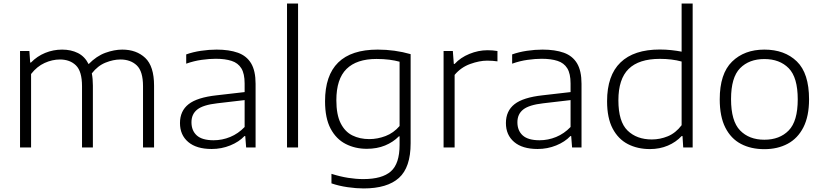

<svg xmlns="http://www.w3.org/2000/svg" viewBox="-20 -828 4622 1078"><path d="M92.5 0V-541.5H145L149.5 -477H154Q188.5 -512.5 233.8 -531Q279 -549.5 329 -549.5Q379 -549.5 417.5 -530.2Q456 -511 477.5 -468Q522 -513.5 571.8 -531.5Q621.5 -549.5 666.5 -549.5Q746 -549.5 795.5 -502.8Q845 -456 845 -347V0H783V-344Q783 -427.5 748 -460.8Q713 -494 656 -494Q616.5 -494 572.8 -476.5Q529 -459 495.5 -416Q501.5 -385 501.5 -347.5V0H440.5V-344Q440.5 -427.5 406.5 -460.8Q372.5 -494 316.5 -494Q273.5 -494 230.5 -474.5Q187.5 -455 154.5 -412.5V0Z M1168.5 8.5Q1083 8.5 1036.8 -30.8Q990.5 -70 990.5 -137Q990.5 -205 1038.8 -243Q1087 -281 1197 -293L1353.5 -311V-359.5Q1353.5 -414.5 1335 -444.5Q1316.5 -474.5 1280.2 -486.2Q1244 -498 1191 -498Q1156 -498 1112.5 -492Q1069 -486 1025.5 -470.5V-522.5Q1063 -536 1108.5 -542.8Q1154 -549.5 1196 -549.5Q1266.5 -549.5 1315.5 -532Q1364.5 -514.5 1389.8 -472.5Q1415 -430.5 1415 -357.5V0H1362L1357 -64H1352.5Q1322 -31.5 1272.8 -11.5Q1223.5 8.5 1168.5 8.5ZM1055 -141.5Q1055 -94.5 1085 -67.5Q1115 -40.5 1179.5 -40.5Q1227.5 -40.5 1272.5 -59Q1317.5 -77.5 1353.5 -115V-266L1199.5 -248Q1120.5 -239 1087.8 -213.2Q1055 -187.5 1055 -141.5Z M1591.5 0V-808H1653.5V0Z M2021.5 230Q1981 230 1932 223Q1883 216 1841 201.5V148Q1890 163.5 1934.5 170.5Q1979 177.5 2020 177.5Q2125.5 177.5 2174.5 134.2Q2223.5 91 2223.5 -14.5V-62.5H2219.5Q2187.5 -30 2142 -11.2Q2096.5 7.5 2039.5 7.5Q1974 7.5 1920.8 -19.8Q1867.5 -47 1836.2 -105.8Q1805 -164.5 1805 -259.5Q1805 -549.5 2100.5 -549.5Q2196.5 -549.5 2285.5 -524V-23.5Q2285.5 112 2219.8 171Q2154 230 2021.5 230ZM2053.5 -47Q2099.5 -47 2144.8 -64.2Q2190 -81.5 2223.5 -120.5V-481.5Q2198.5 -488.5 2165.8 -492.8Q2133 -497 2094 -497Q1982.5 -497 1925.5 -440.8Q1868.5 -384.5 1868.5 -265.5Q1868.5 -184.5 1892.5 -136.5Q1916.5 -88.5 1958.2 -67.8Q2000 -47 2053.5 -47Z M2470.5 0V-541.5H2522.5L2528 -469H2532.5Q2565.5 -505 2615.8 -525.5Q2666 -546 2717 -546Q2732.5 -546 2745.2 -545Q2758 -544 2773 -541.5V-483.5Q2759 -485.5 2744.8 -486.5Q2730.5 -487.5 2715 -487.5Q2672 -487.5 2620 -468.8Q2568 -450 2532.5 -407.5V0Z M2998.5 8.5Q2913 8.5 2866.8 -30.8Q2820.5 -70 2820.5 -137Q2820.5 -205 2868.8 -243Q2917 -281 3027 -293L3183.5 -311V-359.5Q3183.5 -414.5 3165 -444.5Q3146.5 -474.5 3110.2 -486.2Q3074 -498 3021 -498Q2986 -498 2942.5 -492Q2899 -486 2855.5 -470.5V-522.5Q2893 -536 2938.5 -542.8Q2984 -549.5 3026 -549.5Q3096.5 -549.5 3145.5 -532Q3194.5 -514.5 3219.8 -472.5Q3245 -430.5 3245 -357.5V0H3192L3187 -64H3182.5Q3152 -31.5 3102.8 -11.5Q3053.5 8.5 2998.5 8.5ZM2885 -141.5Q2885 -94.5 2915 -67.5Q2945 -40.5 3009.5 -40.5Q3057.5 -40.5 3102.5 -59Q3147.5 -77.5 3183.5 -115V-266L3029.5 -248Q2950.5 -239 2917.8 -213.2Q2885 -187.5 2885 -141.5Z M3629 9Q3559.5 9 3505.2 -19Q3451 -47 3419.8 -106.2Q3388.5 -165.5 3388.5 -259.5Q3388.5 -404.5 3463.8 -477.2Q3539 -550 3684.5 -550Q3718 -550 3749.8 -546.5Q3781.5 -543 3807 -538V-808H3869V0H3816L3812 -64H3807Q3775.5 -30 3729.8 -10.5Q3684 9 3629 9ZM3640 -45Q3686 -45 3729.8 -63Q3773.5 -81 3807 -125V-482.5Q3753 -497.5 3685 -497.5Q3567 -497.5 3509.5 -441Q3452 -384.5 3452 -265Q3452 -145 3503.5 -95Q3555 -45 3640 -45Z M4271.5 9.5Q4196.5 9.5 4140.2 -20Q4084 -49.5 4052.5 -111.5Q4021 -173.5 4021 -270.5Q4021 -414 4090 -481.8Q4159 -549.5 4271.5 -549.5Q4385.5 -549.5 4454 -483Q4522.5 -416.5 4522.5 -270.5Q4522.5 -175.5 4490.8 -113.2Q4459 -51 4402.5 -20.8Q4346 9.5 4271.5 9.5ZM4271.5 -43.5Q4357.5 -43.5 4408.2 -95.5Q4459 -147.5 4459 -270Q4459 -393.5 4408.2 -445Q4357.5 -496.5 4271.5 -496.5Q4186 -496.5 4135.2 -445Q4084.5 -393.5 4084.5 -271.5Q4084.5 -148 4135.2 -95.8Q4186 -43.5 4271.5 -43.5Z"/></svg>

Font: Encode Sans Expanded Expanded Light
Style: Regular
Weight: 300
Width: 7
Designer: Multiple Designers
Foundry: Impallari Type
Version: Version 3.000; ttfautohint (v1.8.3) -l 8 -r 50 -G 200 -x 14 